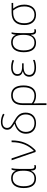

<svg xmlns="http://www.w3.org/2000/svg" viewBox="1577 -2383 1046 4240"><g transform="rotate(-90 2100.0 -263.0)"><path d="M275 10C371 10 424 -42 449 -103H452C455 -22 476 10 531 10C547 10 564 6 573 2V-30C563 -27 550 -25 538 -25C505 -25 489 -47 489 -119V-344C489 -430 495 -485 507 -530H474C463 -502 454 -468 452 -435H450C424 -504 367 -540 282 -540C147 -540 67 -441 67 -263C67 -85 138 10 275 10ZM279 -25C164 -25 107 -106 107 -263C107 -418 170 -505 284 -505C393 -505 450 -437 450 -278V-259C450 -115 399 -25 279 -25Z M864 0H901C1047 -140 1119 -302 1119 -530H1080C1080 -314 1011 -158 889 -39H887C882 -57 872 -84 866 -104L723 -530H681Z M1500 10C1649 10 1733 -84 1733 -221C1733 -360 1648 -415 1535 -480C1446 -531 1395 -561 1395 -629C1395 -691 1436 -732 1529 -732C1583 -732 1636 -717 1691 -687L1709 -719C1645 -752 1585 -766 1529 -766C1425 -766 1355 -717 1355 -627C1355 -553 1404 -515 1490 -466C1338 -421 1267 -334 1267 -212C1267 -73 1359 10 1500 10ZM1501 -25C1383 -25 1307 -93 1307 -214C1307 -342 1394 -411 1524 -444C1635 -388 1693 -326 1693 -218C1693 -101 1624 -25 1501 -25Z M1900 -282V240H1939V70C1939 28 1938 -4 1936 -44H1939C1977 -13 2033 10 2106 10C2253 10 2333 -90 2333 -266C2333 -446 2259 -540 2117 -540C1974 -540 1900 -451 1900 -282ZM2108 -25C2039 -25 1981 -47 1939 -83V-276C1939 -424 1993 -504 2116 -504C2239 -504 2293 -422 2293 -266C2293 -107 2227 -25 2108 -25Z M2726 10C2804 10 2861 -5 2897 -21V-57C2848 -38 2798 -25 2727 -25C2619 -25 2565 -71 2565 -141C2565 -226 2629 -264 2743 -264H2822V-298H2752C2638 -298 2583 -332 2583 -400C2583 -468 2635 -505 2732 -505C2795 -505 2843 -492 2883 -475L2897 -508C2848 -528 2807 -540 2732 -540C2632 -540 2544 -500 2544 -402C2544 -345 2571 -304 2643 -283V-280C2567 -261 2526 -212 2526 -140C2526 -51 2589 10 2726 10Z M3275 10C3371 10 3424 -42 3449 -103H3452C3455 -22 3476 10 3531 10C3547 10 3564 6 3573 2V-30C3563 -27 3550 -25 3538 -25C3505 -25 3489 -47 3489 -119V-344C3489 -430 3495 -485 3507 -530H3474C3463 -502 3454 -468 3452 -435H3450C3424 -504 3367 -540 3282 -540C3147 -540 3067 -441 3067 -263C3067 -85 3138 10 3275 10ZM3279 -25C3164 -25 3107 -106 3107 -263C3107 -418 3170 -505 3284 -505C3393 -505 3450 -437 3450 -278V-259C3450 -115 3399 -25 3279 -25Z M3892 10C4037 10 4118 -92 4118 -251C4118 -352 4085 -425 4031 -495H4155V-530H3944C3757 -530 3667 -428 3667 -250C3667 -95 3745 10 3892 10ZM3894 -25C3767 -25 3707 -119 3707 -250C3707 -407 3780 -495 3944 -495H3988C4045 -425 4078 -352 4078 -250C4078 -111 4015 -25 3894 -25Z"/></g></svg>

Font: Noto Sans Mono ExtraLight
Style: Regular
Weight: 200
Designer: Monotype Design Team
Foundry: Monotype Imaging Inc.
Version: Version 2.014